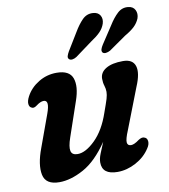

<svg xmlns="http://www.w3.org/2000/svg" viewBox="-80 -759 737 837"><g transform="rotate(-10 289.0 -340.5)"><path d="M514.5 -116.5Q526 -113 527.5 -98.5Q529 -84 517.5 -67.5Q495 -32.5 455 -11Q415 10.5 373.5 10.5Q305.5 10.5 305.5 -43Q305.5 -60 313.8 -80.8Q322 -101.5 334 -130Q281.5 -52.5 224 -21Q166.5 10.5 116 10.5Q55.5 10.5 46.2 -34.8Q37 -80 63.5 -150.5L115 -292Q136.5 -350.5 109 -350.5Q95 -350.5 76 -336Q61.5 -325 52.5 -331Q43 -334.5 41.2 -348Q39.5 -361.5 50 -381.5Q69 -417 105.5 -439.2Q142 -461.5 185.5 -461.5Q242.5 -461.5 255.8 -424.2Q269 -387 248 -326.5L195.5 -173Q182 -134 186.2 -115.2Q190.5 -96.5 215.5 -96.5Q251 -96.5 293.5 -138.2Q336 -180 361 -254Q375.5 -294 380.8 -311.5Q386 -329 386 -342Q386 -356 381.5 -369.8Q377 -383.5 377 -401Q377 -429 404 -445.2Q431 -461.5 479.5 -461.5Q522.5 -461.5 532.8 -430Q543 -398.5 518.5 -341L448.5 -160.5Q433 -123.5 434.5 -109Q436 -94.5 451.5 -94.5Q465.5 -94.5 487.5 -111Q504.5 -122 514.5 -116.5ZM302 -621Q320.5 -652.5 340 -672.2Q359.5 -692 386.5 -690.5Q409 -689.5 418.5 -674Q428 -658.5 421.5 -637.5Q415 -618 400 -602.5Q385 -587 359 -570L283.5 -514.5Q274.5 -508.5 264.8 -507Q255 -505.5 249.5 -511Q244 -516.5 246.5 -525Q249 -533.5 255 -544ZM456 -623.5Q475.5 -655 496 -673.8Q516.5 -692.5 543 -689.5Q564.5 -687.5 573 -670.8Q581.5 -654 574.5 -633.5Q566.5 -614 551 -599.2Q535.5 -584.5 508.5 -569L432.5 -516Q422.5 -510.5 413 -509.5Q403.5 -508.5 398.5 -514Q394 -520.5 396.8 -529Q399.5 -537.5 406 -547.5Z"/></g></svg>

Font: Fraunces 72pt SuperSoft SemiBold
Style: Italic
Weight: 600
Italic angle: -16°
Version: Version 1.000;[b76b70a41]